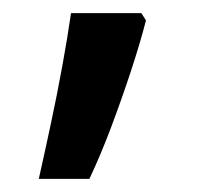

<svg xmlns="http://www.w3.org/2000/svg" viewBox="-20 -141 315 292"><path d="M202 -110Q193 -75 179 -32.5Q165 10 149 52.5Q133 95 116 131H39Q48 91 57.5 46.5Q67 2 75 -42Q83 -86 88 -121H195Z"/></svg>

Font: Noto Sans Meetei Mayek Medium
Style: Regular
Weight: 500
Designer: Monotype Design Team and Neelakash Kshetrimayum
Foundry: Monotype Imaging Inc.
Version: Version 2.002; ttfautohint (v1.8.4.7-5d5b)